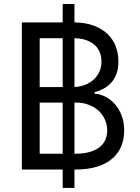

<svg xmlns="http://www.w3.org/2000/svg" viewBox="-20 -838 691 949"><path d="M289.8 0H88.1V-727.3H289.8V-818.2H348V-727.3Q403.4 -726.6 444.4 -710.9Q485.4 -695.3 512.3 -669.2Q539.1 -643.1 552.2 -608.3Q565.3 -573.5 565.3 -534.1Q565.3 -498.9 555.8 -473.2Q546.2 -447.4 529.8 -429.3Q513.5 -411.2 492.2 -399.9Q470.9 -388.5 447.4 -382.1V-375Q472.7 -373.6 498.6 -361.2Q524.5 -348.7 545.6 -325.8Q566.8 -302.9 580.3 -269.7Q593.8 -236.5 593.8 -193.2Q593.8 -152.3 579.9 -117Q566.1 -81.7 536.8 -55.6Q507.5 -29.5 461.5 -14.7Q415.5 0 350.9 0H348V90.9H289.8ZM348 -78.1H350.9Q394.2 -78.1 424.4 -87.2Q454.5 -96.2 473.5 -111.7Q492.5 -127.1 501.2 -148.3Q509.9 -169.4 509.9 -193.2Q509.9 -220.9 499.1 -245.9Q488.3 -271 468.2 -289.8Q448.2 -308.6 419.6 -319.8Q391 -331 355.1 -331H348ZM289.8 -78.1V-331H176.1V-78.1ZM289.8 -407.7V-649.1H176.1V-407.7ZM348 -408Q376.4 -409.1 400.7 -418.7Q425.1 -428.3 443 -444.6Q460.9 -460.9 471.2 -483.7Q481.5 -506.4 481.5 -534.1Q481.5 -557.5 473.7 -578.1Q465.9 -598.7 449.6 -614.2Q433.2 -629.6 408 -639Q382.8 -648.4 348 -649.1Z"/></svg>

Font: Fast_Sans-Dotted
Style: Regular
Weight: 400
Version: Version 3.018